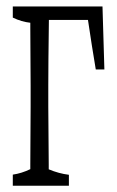

<svg xmlns="http://www.w3.org/2000/svg" viewBox="-20 -533 366 600"><path d="M300.3 -512.7Q303.2 -409.2 306.2 -315.9Q306.2 -315.9 279.3 -315.9Q267.1 -388.2 254.9 -470.7Q254.9 -470.7 132.8 -470.7Q130.9 -331.1 130.9 -266.1Q130.9 -228 130.9 -199.2Q130.9 -158.7 132.3 -19.5Q132.3 -8.8 132.3 -7.8Q132.3 -3.9 132.3 -3.9Q163.6 9.3 195.3 13.2Q195.3 35.2 195.3 47.4Q195.3 47.4 20 47.4Q20 35.2 20 12.7Q47.4 8.8 74.7 -4.4Q74.7 -4.4 74.7 -7.8Q74.7 -8.8 74.7 -19.5Q75.2 -61 75.2 -112.8Q75.2 -151.4 75.7 -199.2Q75.7 -228 75.7 -266.1Q75.2 -304.7 75.2 -353Q74.7 -394.5 74.7 -445.8Q74.7 -447.3 74.7 -458.5Q74.7 -458.5 74.7 -461.9Q47.4 -464.8 20 -478Q20 -490.7 20 -512.7Q20 -512.7 300.3 -512.7Z"/></svg>

Font: Scarab Serif
Style: Light
Weight: 300
Designer: John Roberts
Foundry: Scarab
Version: 1.0